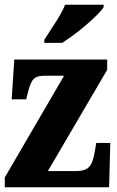

<svg xmlns="http://www.w3.org/2000/svg" viewBox="-20 -786 491 806"><path d="M0 0V-41L249 -468H163Q136 -468 122 -455Q108 -442 98 -401L90 -369H29L40 -536H430V-493L181 -68H301Q337 -68 353.5 -84.5Q370 -101 378 -150L384 -186H443L438 0ZM166 -619Q179 -640 196 -665.5Q213 -691 229 -717.5Q245 -744 253 -766H415V-756Q407 -743 387.5 -723.5Q368 -704 342.5 -682Q317 -660 290 -640Q263 -620 241 -606H166Z"/></svg>

Font: Noto Serif Thai ExtraCondensed Black
Style: Regular
Weight: 900
Width: 2
Designer: Monotype Design Team
Foundry: Monotype Imaging Inc.
Version: Version 2.002; ttfautohint (v1.8.4.7-5d5b)